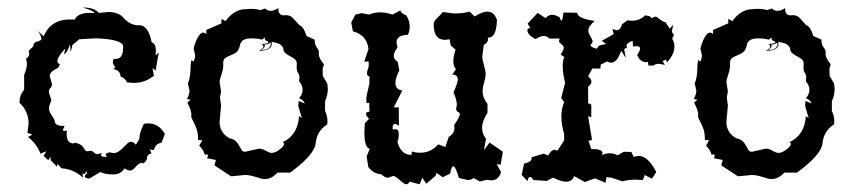

<svg xmlns="http://www.w3.org/2000/svg" viewBox="-20 -472 2262 505"><path d="M215.3 -2.4Q203.1 -2.9 203.1 -8.3Q203.1 -11.2 209 -16.6Q208.5 -21 207.5 -21Q207 -21 206.5 -20Q204.6 -16.1 200.7 -13.2Q199.2 -16.1 198.2 -16.1Q197.3 -16.1 197.3 -12.2L198.2 -4.9Q172.4 -27.8 141.6 -29.3L131.3 -41L129.9 -33.7L113.3 -50.3V-59.6L106.9 -50.8L94.7 -62L102.1 -74.2L86.4 -67.9Q77.6 -92.3 53.7 -111.8L65.4 -118.2L52.2 -122.6L55.2 -147Q55.2 -179.7 31.2 -201.7Q31.2 -221.2 43.5 -236.3V-274.9Q50.8 -292.5 50.8 -304.7Q50.8 -311.5 47.9 -316.9Q57.1 -323.2 57.1 -330.1L55.7 -336.9Q55.7 -339.8 61.8 -344.5Q67.9 -349.1 68.4 -354.7Q68.8 -360.4 78.9 -363Q88.9 -365.7 88.9 -369.6Q88.9 -377 79.6 -390.6L94.7 -376.5Q113.8 -420.9 164.1 -420.9L176.3 -420.4Q183.6 -436 209 -438H228.5Q226.6 -443.8 197.8 -452.1H201.2Q227.5 -452.1 240.2 -438L264.6 -440.4Q291.5 -440.4 304.2 -425.8Q322.3 -405.3 345.2 -405.3L346.2 -405.8Q370.1 -405.8 378.9 -360.8Q390.1 -356.9 390.1 -338.4L389.2 -326.2L397.5 -334L389.2 -286.1L381.3 -293.5L384.8 -272.9Q361.8 -253.9 331.5 -253.9L313.5 -255.4Q311 -265.1 296.9 -271Q296.9 -287.1 277.3 -290.5L283.2 -293.9L276.4 -307.1L278.8 -317.4L283.7 -316.9Q303.7 -316.9 303.7 -345.2V-350.6Q303.7 -361.3 274.4 -367.2Q251.5 -371.1 228 -371.1L188.5 -368.7L170.4 -353.5L166 -334.5L164.1 -355.5Q156.7 -332.5 148.4 -329.6L151.9 -344.7Q130.9 -322.3 130.9 -311Q130.9 -305.7 137.7 -303.2L133.3 -293.9Q110.8 -283.7 110.8 -272L116.7 -251Q116.7 -244.1 112.5 -240.5Q108.4 -236.8 108.4 -230L115.2 -207.5Q108.9 -195.3 108.9 -186Q108.9 -178.7 116.5 -168Q124 -157.2 124.5 -151.4Q125 -140.6 149.9 -140.6L145.5 -130.9Q145.5 -127.4 149.4 -127.4L155.8 -128.9L155.3 -120.1Q155.3 -94.7 173.8 -94.7L177.7 -96.7Q186 -94.7 191.4 -91.6Q196.8 -88.4 199.2 -84.5Q201.7 -80.6 203.6 -77.4Q205.6 -74.2 208.5 -74.2Q211.4 -74.2 218.3 -75.2Q221.7 -75.2 223.6 -73.7Q225.6 -72.3 229 -69.3Q232.4 -66.4 235.8 -66.4L248 -69.3L245.6 -64Q245.6 -59.6 255.9 -59.6L262.2 -60.1Q257.8 -63 257.8 -65.4Q257.8 -69.3 268.6 -71.3L278.8 -69.3Q286.1 -69.3 292.5 -74Q298.8 -78.6 304.4 -84.2Q310.1 -89.8 314.9 -94.5Q319.8 -99.1 324.7 -99.1Q331.1 -99.1 337.4 -91.3L346.2 -106Q347.2 -124 358.4 -146.5L369.6 -147.5Q397.9 -147.5 413.6 -119.6L404.8 -96.7Q388.2 -93.8 384.8 -77.1L374.5 -79.1L378.4 -67.9Q366.2 -67.9 366.2 -51.8L358.4 -42.5L352.5 -43.5Q345.7 -43.5 337.2 -33.4Q328.6 -23.4 322.8 -23.4Q315.9 -23.4 307.1 -29.3Q298.8 -13.2 276.9 -13.2Q256.8 -13.2 243.7 -19.5Z M676.3 -1Q670.9 -1 665.5 -2.7Q660.2 -4.4 653.8 -6.3Q647.5 -8.3 640.1 -10Q632.8 -11.7 623.5 -11.7L587.9 -8.3L543.9 -37.1L547.9 -51.3L524.9 -55.7L526.9 -62.5Q526.9 -65.9 523.4 -65.9L518.6 -64.9Q515.6 -77.6 503.9 -88.9L512.2 -103L501 -104Q501 -120.1 498 -129.9Q493.7 -143.6 485.8 -157.7Q482.9 -162.6 482.9 -167L483.4 -170.9Q483.4 -181.2 472.7 -202.1L481.4 -210L471.7 -211.4Q478.5 -224.1 478.5 -233.9L474.1 -252.9Q474.1 -254.4 475.1 -255.6Q476.1 -256.8 477.1 -260.3Q478 -263.7 479.2 -270.3Q480.5 -276.9 481 -289.6Q481.9 -314 484.4 -314L488.3 -310.1Q489.3 -310.1 491.2 -314.9Q493.2 -319.8 493.2 -326.7L489.3 -344.2Q492.2 -357.9 499.5 -372.1Q506.8 -386.2 514.6 -386.2Q518.6 -386.2 522.5 -382.3V-393.1L562.5 -410.6V-422.4L573.2 -416.5Q592.8 -443.4 618.2 -447.3L637.7 -448.7Q655.8 -448.7 664.6 -445.3L677.2 -449.7Q683.6 -443.4 692.4 -443.4Q700.7 -443.4 711.9 -450.7Q711.9 -431.6 726.1 -431.6L731 -432.1Q739.3 -432.1 744.6 -429.2Q751.5 -424.8 761.2 -412.6Q764.6 -407.7 769.5 -404.8Q779.3 -400.4 786.1 -377.4L807.6 -367.7Q807.6 -354.5 813.2 -347.4Q818.8 -340.3 818.8 -335L818.4 -330.1Q818.4 -319.3 832 -302.7L828.6 -291.5L829.1 -272L840.8 -252.4L842.3 -238.8Q842.3 -222.2 835 -205.6V-180.2Q841.3 -168 841.3 -152.8L840.8 -145Q813.5 -127.4 810.5 -96.2Q807.6 -64.9 743.2 -18.1H710Q694.3 -1 676.3 -1ZM694.3 -69.8Q704.1 -69.8 715.6 -78.9Q727.1 -87.9 727.1 -93.3Q727.1 -96.2 723.6 -98.1Q763.2 -116.7 766.6 -166.5L773.9 -161.6L764.6 -192.9L765.6 -206.5L781.7 -199.7Q777.3 -210.4 766.6 -213.4Q775.9 -224.1 775.9 -235.8Q775.9 -247.6 766.6 -258.3L767.6 -267.1Q767.6 -275.4 763.9 -280.3Q760.3 -285.2 760.3 -294.9L760.7 -304.7Q760.7 -312 755.6 -316.2Q750.5 -320.3 743.9 -323.7Q737.3 -327.1 731.7 -331.3Q726.1 -335.4 725.1 -343.3Q723.1 -357.9 694.3 -361.8L694.8 -357.4Q694.8 -338.4 661.1 -338.4Q672.9 -344.2 672.9 -349.6Q672.9 -353 668.5 -356Q685.5 -357.9 686.5 -359.9Q686.5 -362.8 676.8 -366.7V-373.5L668.9 -367.7Q657.2 -371.1 641.1 -371.1Q614.3 -371.1 611.3 -353.5Q608.4 -339.4 601.1 -334.2Q593.8 -329.1 586.2 -326.4Q578.6 -323.7 572.8 -319.8Q566.9 -315.9 566.9 -304.7L567.4 -304.2Q567.4 -290 562.5 -276.1Q557.6 -262.2 557.6 -255.9L561.5 -231.9L558.6 -215.3L561.5 -194.8L557.6 -151.4Q557.6 -123 583.5 -108.4Q595.2 -106 600.8 -100.1Q606.4 -94.2 609.6 -88.1Q612.8 -82 615.5 -77.4Q618.2 -72.8 625 -72.8L661.1 -81.1Q669.4 -81.1 679.2 -75.4Q689 -69.8 694.3 -69.8ZM677.2 -341.3Q692.4 -344.2 692.4 -359.9Q685.1 -355 673.3 -354.5L677.2 -352.1Q674.8 -344.7 667.5 -340.3Z M1084 12.7 1057.6 5.9Q1053.7 12.7 1048.3 12.7Q1043.9 12.7 1031.5 1.7Q1019 -9.3 1014.6 -9.3L1000.5 -4.4Q992.2 -4.4 982.9 -13.7Q962.4 -14.6 948.7 -32.7L944.3 -60.5L952.6 -80.6Q938.5 -83.5 938.5 -123L939.5 -147.5L950.7 -159.7Q942.4 -168 942.4 -172.4Q942.4 -177.7 951.7 -178.2L951.2 -201.7L945.8 -200.7Q943.4 -200.7 943.4 -210.4Q943.4 -219.2 951.7 -252.4V-271Q945.3 -271.5 945.3 -278.8Q945.3 -285.2 949.7 -296.9V-310.5L938 -309.6L949.2 -343.3Q944.8 -379.9 908.2 -389.6L903.8 -412.6L914.6 -433.6L931.6 -437.5L950.7 -433.6Q964.4 -439.5 980.5 -439.5Q995.1 -439.5 1012.2 -433.6L1033.2 -444.8Q1033.2 -438 1048.8 -431.2Q1057.6 -417 1057.6 -402.3Q1057.6 -389.6 1052.7 -380.4Q1022.9 -379.9 1022.9 -359.9L1025.4 -346.7Q1015.6 -334 1015.6 -325.2Q1015.6 -315.9 1025.9 -309.6L1030.3 -287.1Q1020 -266.6 1020 -253.4Q1020 -236.8 1038.1 -233.9L1015.6 -189.5H1028.8L1029.3 -141.1Q1022.9 -146 1018.6 -146Q1012.7 -146 1012.7 -136.2L1013.2 -131.3L1019.5 -132.3Q1028.8 -132.3 1028.8 -119.6Q1028.8 -107.4 1025.4 -98.6Q1034.7 -64.5 1062 -64.5L1063.5 -73.7Q1071.8 -70.3 1085.9 -70.3Q1112.8 -70.3 1132.8 -92.3L1151.4 -85.4L1160.2 -111.8Q1175.3 -121.1 1175.3 -135.3L1174.3 -143.1Q1189.5 -164.1 1189.5 -172.9Q1189.5 -175.3 1184.6 -177.7Q1179.7 -180.2 1179.7 -185.1L1181.6 -196.8Q1181.6 -209 1172.9 -229Q1184.1 -254.4 1184.1 -262.7Q1184.1 -275.9 1169.4 -275.9L1179.2 -289.6Q1172.4 -297.9 1172.4 -311Q1172.4 -323.7 1178.2 -341.3L1165.5 -352.5L1162.6 -368.7L1150.4 -367.2Q1120.6 -367.2 1120.6 -408.2Q1120.6 -412.6 1123 -416.5Q1125.5 -420.4 1129.2 -424.1Q1132.8 -427.7 1137 -431.6Q1141.1 -435.5 1144.5 -440.4L1174.3 -436.5Q1197.8 -436.5 1215.3 -441.4L1228.5 -428.7Q1248.5 -441.4 1261.7 -441.4Q1279.8 -441.4 1287.1 -419.4Q1285.6 -373 1265.1 -373H1262.7L1263.7 -368.2Q1263.7 -360.8 1252.4 -353.5L1248.5 -323.7Q1248.5 -315.9 1252.9 -300.5Q1257.3 -285.2 1257.3 -277.3Q1257.3 -267.6 1253.4 -255.1Q1249.5 -242.7 1249.5 -231.9Q1249.5 -214.4 1262.2 -198.7V-175.8Q1248 -152.8 1248 -135.7Q1248 -120.1 1258.3 -106.9L1252.9 -76.7L1267.6 -97.2L1302.7 -72.8L1296.9 -39.1L1286.6 -40L1297.9 -19.5Q1292 2.4 1272 2.4L1260.3 1L1242.2 5.4L1225.6 -3.9Q1220.2 1.5 1210.4 1.5L1187 -3.9Q1178.2 -34.7 1171.9 -34.7Q1167.5 -34.7 1164.1 -15.6L1144.5 -5.9L1128.4 -17.1L1125.5 -9.3L1101.1 11.2L1090.8 -4.9Z M1572.8 8.8 1544.9 -2.9 1518.1 6.8 1490.2 -8.8Q1484.9 5.9 1469.2 5.9Q1455.6 5.9 1434.6 -4.9L1418 3.9L1383.3 1.5Q1377.9 -6.8 1374 -6.8Q1369.6 -6.8 1367.2 4.4L1352.1 -12.2L1358.4 -41.5Q1378.4 -45.9 1378.4 -55.7L1377.9 -58.1L1410.2 -67.9L1421.9 -63Q1429.7 -78.1 1439.5 -78.1L1446.3 -75.7L1463.9 -103V-119.1Q1456.5 -144.5 1456.5 -165.5Q1456.5 -186.5 1463.9 -203.6L1456.1 -213.9L1466.3 -253.9Q1460 -279.3 1460 -299.8Q1460 -314.5 1464.4 -321.8L1454.6 -328.6Q1462.9 -341.3 1462.9 -347.2Q1462.9 -351.1 1456.5 -355.7Q1450.2 -360.4 1450.2 -364.3L1452.1 -370.6H1425.3Q1418.5 -377.4 1410.2 -377.4Q1401.4 -377.4 1388.7 -369.1Q1367.2 -380.4 1367.2 -392.1L1367.7 -396L1375 -398.9L1367.7 -409.7L1394 -438L1415 -424.3Q1422.4 -433.1 1432.1 -433.1Q1440.9 -433.1 1452.1 -426.3Q1454.6 -418 1456.5 -418Q1460 -418 1461.9 -439L1498 -438.5Q1499.5 -422.9 1544.4 -417Q1527.3 -402.8 1527.3 -391.1Q1527.3 -385.7 1533 -376.2Q1538.6 -366.7 1538.6 -363.3Q1538.6 -359.4 1535.9 -357.4Q1533.2 -355.5 1533.2 -353Q1533.2 -348.1 1549.3 -343.8L1555.7 -352.1L1574.2 -356.4L1563 -364.7L1594.2 -382.3L1590.8 -395.5L1601.6 -392.6Q1611.8 -392.6 1616.2 -408.2L1629.9 -418.5L1641.6 -417.5Q1663.6 -417.5 1676.3 -431.6L1688 -429.7L1694.8 -423.8Q1699.7 -428.2 1704.6 -428.2Q1707 -428.2 1715.1 -421.6Q1723.1 -415 1730.5 -413.6L1741.7 -396.5L1750.5 -407.2L1747.1 -388.2L1752.9 -379.9L1748 -370.6Q1753.9 -360.4 1753.9 -349.6Q1753.9 -329.1 1734.4 -308.1L1731 -315.4L1722.7 -311L1729 -301.3L1712.9 -304.2Q1703.6 -304.2 1698.7 -299.3L1685.1 -299.8L1684.6 -309.1L1679.7 -308.6Q1663.6 -308.6 1655.8 -327.6Q1663.6 -338.4 1663.6 -344.2Q1663.6 -350.6 1653.8 -350.6L1645 -349.6L1644 -364.7Q1627.9 -358.9 1627.9 -352.1L1629.4 -347.2L1621.6 -342.8L1626 -319.8L1613.8 -338.4Q1603 -307.1 1587.4 -307.1Q1582 -307.1 1577.1 -310.5L1560.1 -302.2L1559.1 -291.5L1538.1 -292L1526.9 -271.5Q1535.6 -264.2 1535.6 -257.3Q1535.6 -250.5 1526.9 -244.1V-200.7L1535.2 -196.8V-164.1L1526.9 -166L1537.1 -104L1527.8 -101.6L1535.2 -80.1Q1564.9 -80.1 1564.9 -69.8L1563 -64Q1572.3 -68.8 1584.5 -68.8Q1594.7 -68.8 1604.5 -63.5L1620.6 -72.8L1640.6 -72.3L1646.5 -59.6L1659.2 -62Q1684.6 -62 1706.1 -19.5L1694.8 -2L1675.8 -11.7L1670.9 1.5L1652.3 0.5Q1633.3 0.5 1617.2 4.9L1588.9 -4.4L1575.2 -6.3Z M2009.3 -1Q2003.9 -1 1998.5 -2.7Q1993.2 -4.4 1986.8 -6.3Q1980.5 -8.3 1973.1 -10Q1965.8 -11.7 1956.5 -11.7L1920.9 -8.3L1877 -37.1L1880.9 -51.3L1857.9 -55.7L1859.9 -62.5Q1859.9 -65.9 1856.4 -65.9L1851.6 -64.9Q1848.6 -77.6 1836.9 -88.9L1845.2 -103L1834 -104Q1834 -120.1 1831.1 -129.9Q1826.7 -143.6 1818.8 -157.7Q1815.9 -162.6 1815.9 -167L1816.4 -170.9Q1816.4 -181.2 1805.7 -202.1L1814.5 -210L1804.7 -211.4Q1811.5 -224.1 1811.5 -233.9L1807.1 -252.9Q1807.1 -254.4 1808.1 -255.6Q1809.1 -256.8 1810.1 -260.3Q1811 -263.7 1812.3 -270.3Q1813.5 -276.9 1814 -289.6Q1814.9 -314 1817.4 -314L1821.3 -310.1Q1822.3 -310.1 1824.2 -314.9Q1826.2 -319.8 1826.2 -326.7L1822.3 -344.2Q1825.2 -357.9 1832.5 -372.1Q1839.8 -386.2 1847.7 -386.2Q1851.6 -386.2 1855.5 -382.3V-393.1L1895.5 -410.6V-422.4L1906.2 -416.5Q1925.8 -443.4 1951.2 -447.3L1970.7 -448.7Q1988.8 -448.7 1997.6 -445.3L2010.3 -449.7Q2016.6 -443.4 2025.4 -443.4Q2033.7 -443.4 2044.9 -450.7Q2044.9 -431.6 2059.1 -431.6L2064 -432.1Q2072.3 -432.1 2077.6 -429.2Q2084.5 -424.8 2094.2 -412.6Q2097.7 -407.7 2102.5 -404.8Q2112.3 -400.4 2119.1 -377.4L2140.6 -367.7Q2140.6 -354.5 2146.2 -347.4Q2151.9 -340.3 2151.9 -335L2151.4 -330.1Q2151.4 -319.3 2165 -302.7L2161.6 -291.5L2162.1 -272L2173.8 -252.4L2175.3 -238.8Q2175.3 -222.2 2168 -205.6V-180.2Q2174.3 -168 2174.3 -152.8L2173.8 -145Q2146.5 -127.4 2143.6 -96.2Q2140.6 -64.9 2076.2 -18.1H2043Q2027.3 -1 2009.3 -1ZM2027.3 -69.8Q2037.1 -69.8 2048.6 -78.9Q2060.1 -87.9 2060.1 -93.3Q2060.1 -96.2 2056.6 -98.1Q2096.2 -116.7 2099.6 -166.5L2106.9 -161.6L2097.7 -192.9L2098.6 -206.5L2114.7 -199.7Q2110.4 -210.4 2099.6 -213.4Q2108.9 -224.1 2108.9 -235.8Q2108.9 -247.6 2099.6 -258.3L2100.6 -267.1Q2100.6 -275.4 2096.9 -280.3Q2093.3 -285.2 2093.3 -294.9L2093.8 -304.7Q2093.8 -312 2088.6 -316.2Q2083.5 -320.3 2076.9 -323.7Q2070.3 -327.1 2064.7 -331.3Q2059.1 -335.4 2058.1 -343.3Q2056.2 -357.9 2027.3 -361.8L2027.8 -357.4Q2027.8 -338.4 1994.1 -338.4Q2005.9 -344.2 2005.9 -349.6Q2005.9 -353 2001.5 -356Q2018.6 -357.9 2019.5 -359.9Q2019.5 -362.8 2009.8 -366.7V-373.5L2002 -367.7Q1990.2 -371.1 1974.1 -371.1Q1947.3 -371.1 1944.3 -353.5Q1941.4 -339.4 1934.1 -334.2Q1926.8 -329.1 1919.2 -326.4Q1911.6 -323.7 1905.8 -319.8Q1899.9 -315.9 1899.9 -304.7L1900.4 -304.2Q1900.4 -290 1895.5 -276.1Q1890.6 -262.2 1890.6 -255.9L1894.5 -231.9L1891.6 -215.3L1894.5 -194.8L1890.6 -151.4Q1890.6 -123 1916.5 -108.4Q1928.2 -106 1933.8 -100.1Q1939.5 -94.2 1942.6 -88.1Q1945.8 -82 1948.5 -77.4Q1951.2 -72.8 1958 -72.8L1994.1 -81.1Q2002.4 -81.1 2012.2 -75.4Q2022 -69.8 2027.3 -69.8ZM2010.3 -341.3Q2025.4 -344.2 2025.4 -359.9Q2018.1 -355 2006.3 -354.5L2010.3 -352.1Q2007.8 -344.7 2000.5 -340.3Z"/></svg>

Font: Truetypewriter PolyglOTT
Style: Regular
Weight: 400
Designer: Sergey Beatoff a.k.a. Sam_T
Version: Version 3.76